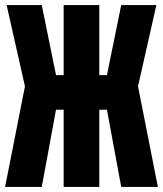

<svg xmlns="http://www.w3.org/2000/svg" viewBox="-20 -734 640 754"><path d="M0 0 78 -395 6 -714H144L200 -439H230V-714H370V-439H400L456 -714H594L522 -395L600 0H456L400 -303H370V0H230V-303H200L144 0Z"/></svg>

Font: Noto Sans Mono Black
Style: Regular
Weight: 900
Designer: Monotype Design Team
Foundry: Monotype Imaging Inc.
Version: Version 2.014